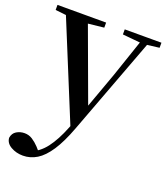

<svg xmlns="http://www.w3.org/2000/svg" viewBox="-152 -627 866 998"><g transform="rotate(20 281.5 -128.0)"><path d="M91 271Q54 271 24.5 254Q-5 237 -7 208Q-3 182 17 170Q37 158 61 158Q85 158 104.5 170.5Q124 183 142 202L171 235L138 254L118 237Q167 220 202.5 173.5Q238 127 268 51L297 -21L304 -40L392 -283L475 -527H515L301 44Q270 127 237 177Q204 227 168 249Q132 271 91 271ZM280 63 38 -527H161L325 -81L331 -69ZM-7 -499V-527H262V-499L160 -488H93ZM365 -499V-527H568V-499L487 -489H470Z"/></g></svg>

Font: Noto Serif TC SemiBold
Style: Regular
Weight: 600
Version: Version 2.002-H1;hotconv 1.1.0;makeotfexe 2.6.0